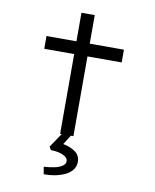

<svg xmlns="http://www.w3.org/2000/svg" viewBox="-98 -757 859 1067"><g transform="rotate(10 331.5 -223.0)"><path d="M274 0V-683H349V0ZM105 -450V-522H542V-450ZM223 237 216 196Q248 194 275 188.5Q302 183 319 171.5Q336 160 336 144Q336 129 321 118.5Q306 108 283.5 103Q261 98 239 98L229 80L293 -15H344L301 53Q340 60 369 80Q398 100 398 137Q398 164 381.5 184Q365 204 338.5 215.5Q312 227 282 232.5Q252 238 223 237Z"/></g></svg>

Font: Lexend Tera Light
Style: Regular
Weight: 300
Designer: Bonnie Shaver-Troup, Thomas Jockin
Foundry: Lexend
Version: Version 1.007